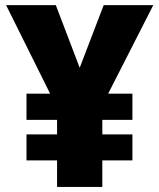

<svg xmlns="http://www.w3.org/2000/svg" viewBox="-20 -734 626 754"><path d="M293 -467.8 387.2 -713.9H582L404.8 -366.2H500V-263.2H381.8V-206.1H500V-104H381.8V0H204.1V-104H84V-206.1H204.1V-263.2H84V-366.2H176.8L3.9 -713.9H199.2Z"/></svg>

Font: Open Sans ExtBd
Style: Bold
Weight: 800
Foundry: Ascender Corporation
Version: Version 1.10